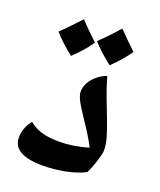

<svg xmlns="http://www.w3.org/2000/svg" viewBox="-143 -848 798 957"><g transform="rotate(20 255.5 -369.0)"><path d="M198.2 20Q40 20 40 -71.8Q40 -96.7 49.3 -122.1Q58.6 -147.5 75.2 -167Q104 -142.6 141.8 -131.3Q179.7 -120.1 234.9 -120.1Q311.5 -120.1 389.2 -144Q359.4 -199.7 326.2 -248.5Q276.9 -321.3 263.9 -347.9Q251 -374.5 251 -391.1Q251 -417 264.4 -440.7Q277.8 -464.4 301.3 -483.2Q324.7 -502 349.1 -509.8Q364.7 -454.1 384.3 -403.8Q403.8 -353.5 420.9 -308.8Q438 -264.2 449.5 -225.8Q460.9 -187.5 460.9 -155.8Q460.9 -139.2 447.8 -97.2Q434.6 -55.2 419.9 -25.9Q377.9 -3.9 318.1 8.1Q258.3 20 198.2 20ZM234.9 -645Q205.1 -599.1 145 -542Q82 -591.8 44.9 -634.8Q71.3 -659.2 97.2 -687Q123 -714.8 143.1 -735.8Q177.7 -698.2 234.9 -645ZM430.7 -667Q398.9 -618.7 341.8 -564Q278.3 -613.3 241.7 -655.8Q286.6 -697.8 338.9 -757.8Q376.5 -718.8 430.7 -667Z"/></g></svg>

Font: Sahl Naskh
Style: Bold
Weight: 700
Designer: Pascal Zoghbi
Version: Version 1.001